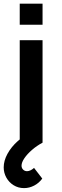

<svg xmlns="http://www.w3.org/2000/svg" viewBox="-24 -752 325 1012"><path d="M102.7 239.5Q72.2 239.5 47.8 224.3Q23.3 209.1 9.4 184Q-4.5 158.8 -4.5 130.3Q-4.5 95.1 15.4 58.7Q35.3 22.2 70.1 -8.8Q104.9 -39.9 147.7 -60.5L200.3 0Q170.2 15.9 144.8 38Q119.3 60.1 104.4 82.2Q89.5 104.3 89.5 121.2Q89.5 133.6 97.9 142Q106.3 150.3 118.5 150.3Q126.9 150.3 136.5 145.9Q146.1 141.5 155.5 133L198.8 189.3Q181.2 213.2 155.8 226.3Q130.3 239.5 102.7 239.5ZM80 -621.8V-732.5H200.3V-621.8ZM80 0V-540H200.3V0Z"/></svg>

Font: Vela Sans GX ExtLt
Style: Regular
Weight: 200
Designer: Principal design: Mikhail Sharanda - project Manrope.
Design modification: Ravid Balaliev
Foundry: Mikhail Sharanda
Version: Version 1.001